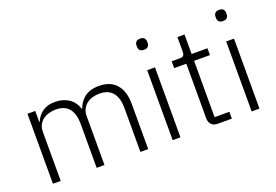

<svg xmlns="http://www.w3.org/2000/svg" viewBox="-100 -1027 1897 1320"><g transform="rotate(-20 848.5 -366.5)"><path d="M93 0V-512H150V-431H153Q161 -450 173 -466.5Q185 -483 202 -496Q219 -509 242.5 -516.5Q266 -524 298 -524Q353 -524 395 -498Q437 -472 456 -416H459Q473 -461 512.5 -492.5Q552 -524 620 -524Q702 -524 746 -473.5Q790 -423 790 -329V0H733V-319Q733 -473 604 -473Q577 -473 553 -466Q529 -459 510.5 -444.5Q492 -430 481 -408.5Q470 -387 470 -359V0H413V-319Q413 -473 285 -473Q259 -473 234.5 -466Q210 -459 191 -445Q172 -431 161 -409.5Q150 -388 150 -360V0Z M997 -651Q977 -651 967.5 -661Q958 -671 958 -687V-697Q958 -713 967.5 -723Q977 -733 997 -733Q1017 -733 1026.5 -723Q1036 -713 1036 -697V-687Q1036 -671 1026.5 -661Q1017 -651 997 -651ZM969 -512H1026V0H969Z M1300 0Q1269 0 1253 -17Q1237 -34 1237 -63V-462H1148V-512H1206Q1227 -512 1234.5 -520.5Q1242 -529 1242 -551V-655H1294V-512H1410V-462H1294V-50H1402V0Z M1575 -651Q1555 -651 1545.5 -661Q1536 -671 1536 -687V-697Q1536 -713 1545.5 -723Q1555 -733 1575 -733Q1595 -733 1604.5 -723Q1614 -713 1614 -697V-687Q1614 -671 1604.5 -661Q1595 -651 1575 -651ZM1547 -512H1604V0H1547Z"/></g></svg>

Font: IBM Plex Sans Thai Light
Style: Regular
Weight: 300
Designer: Mike Abbink, Paul van der Laan, Pieter van Rosmalen, Ben Mitchell, Mark Frömberg
Foundry: Bold Monday
Version: Version 1.2